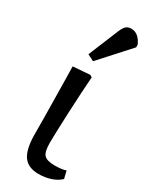

<svg xmlns="http://www.w3.org/2000/svg" viewBox="-211 -847 717 907"><g transform="rotate(30 147.5 -393.0)"><path d="M178 14Q120 14 94.5 -23Q69 -60 69 -143Q69 -178 68.5 -228Q68 -278 67 -332Q66 -386 65.5 -432.5Q65 -479 64 -507L156 -514L168 -507Q165 -469 162 -416Q159 -363 156.5 -308Q154 -253 152.5 -208Q151 -163 151 -140Q151 -92 166 -75.5Q181 -59 224 -59Q265 -59 285 -67L295 -26Q276 -7 245 3.5Q214 14 178 14ZM135 -576 100 -594 167 -757Q177 -781 187.5 -790.5Q198 -800 216 -800Q256 -800 279 -749V-735Z"/></g></svg>

Font: Literata 12pt
Style: Regular
Weight: 400
Designer: Latin by Veronika Burian and Jose Scaglione. Greek by Irene Vlachou. Cyrillic by Vera Evstafieva.
Foundry: TypeTogether
Version: Version 3.002